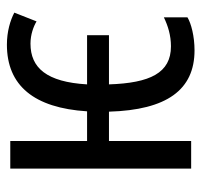

<svg xmlns="http://www.w3.org/2000/svg" viewBox="-34 -554 597 570"><g transform="rotate(-90 265.0 -268.5)"><path d="M401 10C443 10 481 0 499 -11V-81C474 -69 446 -60 413 -60C334 -60 304 -122 300 -244H446V-309H300C307 -429 349 -477 421 -477C448 -477 472 -468 487 -459L513 -525C490 -537 457 -547 418 -547C296 -547 230 -466 220 -309H132V-537H50V0H132V-244H219C224 -72 284 10 401 10Z"/></g></svg>

Font: Noto Sans Mono Condensed
Style: Regular
Weight: 400
Width: 3
Designer: Monotype Design Team
Foundry: Monotype Imaging Inc.
Version: Version 2.014